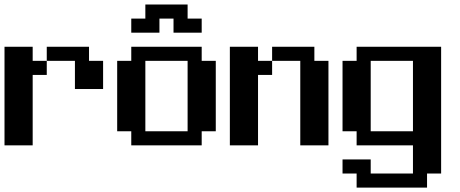

<svg xmlns="http://www.w3.org/2000/svg" viewBox="-20 -645 2040 852"><path d="M0 -437.5H125V-375H187.5V-437.5H375V-375H437.5V-250H312.5V-375H187.5V-312.5H125V0H0Z M562.5 -562.5H625V-625H812.5V-562.5H875V-500H750V-562.5H687.5V-500H562.5ZM500 -375H562.5V-437.5H875V-375H937.5V-62.5H875V0H562.5V-62.5H500ZM625 -375V-62.5H812.5V-375Z M1000 -437.5H1125V-375H1187.5V-437.5H1375V-375H1437.5V0H1312.5V-375H1187.5V-312.5H1125V0H1000Z M1500 -375H1562.5V-437.5H1937.5V125H1875V187.5H1562.5V125H1500V62.5H1625V125H1812.5V0H1562.5V-62.5H1500ZM1625 -375V-62.5H1812.5V-375Z"/></svg>

Font: NeoDunggeunmo
Style: Regular
Weight: 400
Monospace: yes
Version: Version 1.600